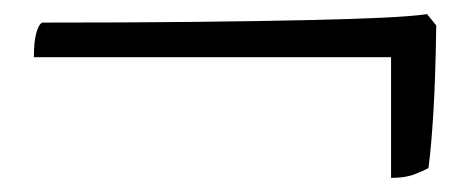

<svg xmlns="http://www.w3.org/2000/svg" viewBox="-20 -425 674 272"><path d="M534 -173V-344H28Q28 -366 31.5 -378.5Q35 -391 40 -393Q162 -393 255 -394Q348 -395 414.5 -396.5Q481 -398 523 -400Q565 -402 585 -405L598 -389Q597 -316 594 -266.5Q591 -217 587 -187Q580 -183 567 -178Q554 -173 534 -173Z"/></svg>

Font: Texturina 12pt Light
Style: Regular
Weight: 300
Designer: Guillermo Torres Carreño
Foundry: Omnibus-Type
Version: Version 1.002